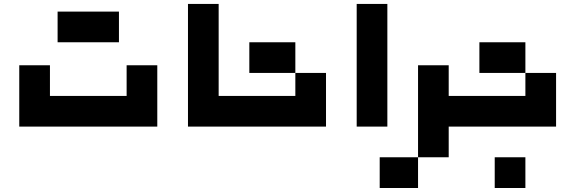

<svg xmlns="http://www.w3.org/2000/svg" viewBox="-20 -645 2931 978"><path d="M781.2 0H78.1V-312.5H234.4V-156.2H625V-312.5H781.2ZM585.9 -585.9V-429.7H273.4V-585.9Z M937.5 0V-625H1093.8V-156.2H1171.9V0Z M1640.6 0H1171.9Q1153.3 0 1146 -39.1Q1138.7 -78.1 1146 -117.2Q1153.3 -156.2 1171.9 -156.2H1484.4V-273.4H1250V-429.7H1484.4V-273.4H1640.6Z M1953.1 -625V0H1796.9V-625Z M2265.6 0V156.2H2109.4V312.5H1914.1V156.2H2109.4V-312.5H2265.6V-156.2H2343.8V0Z M2812.5 0H2343.8Q2325.2 0 2317.9 -39.1Q2310.5 -78.1 2317.9 -117.2Q2325.2 -156.2 2343.8 -156.2H2656.2V-273.4H2421.9V-429.7H2656.2V-273.4H2812.5ZM2656.2 156.2V312.5H2500V156.2Z"/></svg>

Font: Sorena-Fanum Normal
Style: Regular
Weight: 400
Designer: Mohammad Darvishi
Version: Version 1.000;March 20, 2024;FontCreator 15.0.0.2958 64-bit